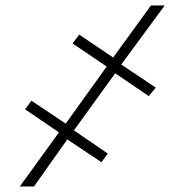

<svg xmlns="http://www.w3.org/2000/svg" viewBox="-20 -675 623 695"><path d="M247.6 -203.1 370.1 -119.1 347.2 -87.9 223.6 -170.4 103 0H51.8L193.4 -195.8L70.8 -279.3L93.8 -310.5L217.8 -227.5L366.2 -434.1L242.7 -517.6L266.6 -549.8L389.6 -466.8L526.4 -655.3H576.2L418.9 -441.4L543.9 -357.9L518.6 -327.1L397 -409.7Z"/></svg>

Font: Roboto Thin
Style: Italic
Weight: 250
Italic angle: -12°
Designer: Google
Version: Version 2.134; 2016